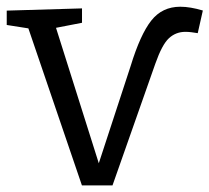

<svg xmlns="http://www.w3.org/2000/svg" viewBox="-25 -557 631 579"><path d="M586.7 -525.3 571.3 -457Q561.3 -458.7 552.2 -459.8Q543 -461 534.3 -461Q505.3 -461 484.5 -441.8Q463.7 -422.7 443.3 -364.7L314.3 2H222L57.3 -481L71.7 -469.7L-4.7 -481.7V-525L222.3 -531.7V-488.3L133 -471L140.7 -483.3L276.7 -52.7H269L369 -358Q398 -452.7 431 -494.7Q464 -536.7 518.7 -536.7Q534 -536.7 550.8 -533.8Q567.7 -531 586.7 -525.3Z"/></svg>

Font: Bitter Thin
Style: Regular
Weight: 100
Designer: Sol Matas, and Bitter project Authors
Foundry: Sol Matas
Version: Version 2.002